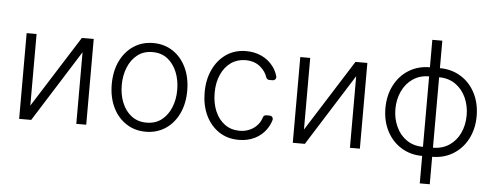

<svg xmlns="http://www.w3.org/2000/svg" viewBox="-56 -879 3137 1217"><g transform="rotate(5 1513.0 -270.5)"><path d="M146.7 -545.5V-89.8L434.7 -545.5H510.3V0H447.1V-455.6L160.2 0H83.5V-545.5Z M764.6 -24.5Q709.9 -60.4 679.7 -123.6Q649.1 -187.5 649.1 -270.2Q649.1 -353.7 679.7 -417.6Q710.2 -481.2 764.6 -517Q818.5 -552.9 889.6 -552.9Q959.5 -552.9 1014.2 -517Q1068.2 -481.2 1098.7 -417.6Q1129.3 -353.7 1129.3 -270.2Q1129.3 -187.5 1098.7 -123.6Q1068.5 -60.4 1014.2 -24.5Q959.5 11.4 889.2 11.4Q818.5 11.4 764.6 -24.5ZM733.3 -158.4Q754.3 -106.9 793.3 -77.1Q833.1 -46.5 889.2 -46.5Q945.7 -46.5 985.4 -77.1Q1024.1 -107.2 1045.1 -158.4Q1065.7 -208.5 1065.7 -270.2Q1065.7 -331.7 1045.1 -382.5Q1024.5 -433.6 985.4 -464.5Q946 -495.4 889.2 -495.4Q832.7 -495.4 793.3 -464.5Q754.3 -433.9 733.3 -382.5Q712.7 -331.7 712.7 -270.2Q712.7 -208.5 733.3 -158.4Z M1354 -25.2Q1299.7 -62.1 1269.9 -125.4Q1240.1 -189.3 1240.1 -270.6Q1240.1 -352.3 1270.6 -416.5Q1300.8 -480.1 1354.8 -517Q1409.1 -553.3 1480.1 -553.3Q1534.4 -553.3 1579.5 -532.3Q1623.9 -511 1652.7 -473Q1674 -445 1683.6 -410.2Q1684.3 -408 1684.3 -404.5Q1684.3 -396 1678.3 -389.9Q1672.2 -383.9 1663.7 -383.9H1641.3Q1634.6 -383.9 1629.1 -387.8Q1623.6 -391.7 1621.4 -398.1Q1609 -435.7 1577.4 -462.7Q1539.8 -495.7 1481.2 -495.7Q1429 -495.7 1388.8 -467.7Q1348.4 -438.6 1326.3 -388.8Q1303.6 -339.1 1303.6 -272.7Q1303.6 -206.7 1325.6 -155.2Q1348 -103.7 1387.8 -75.3Q1427.9 -46.5 1481.2 -46.5Q1517.8 -46.5 1547.6 -60.4Q1577.1 -73.5 1598 -99.1Q1614.3 -119.3 1621.8 -144.5Q1623.9 -151.3 1629.4 -155.2Q1634.9 -159.1 1641.7 -159.1H1664.1Q1672.9 -159.1 1679 -153.1Q1685 -147 1685 -138.5Q1685 -136.4 1684.3 -132.8Q1674.7 -99.1 1654.5 -71.4Q1626.8 -32.7 1582.4 -10.7Q1537.6 11.4 1481.2 11.4Q1407.7 11.4 1354 -25.2Z M1887.8 -545.5V-89.8L2175.8 -545.5H2251.4V0H2188.2V-455.6L1901.3 0H1824.6V-545.5Z M2970.9 -269.9Q2970.9 -189.3 2937.9 -125.2Q2904.8 -61.1 2845.9 -24.9Q2786.9 11.4 2712.4 11.4V186.1H2648.8V11.4Q2573.5 11.4 2514.6 -25.2Q2455.6 -61.8 2422.9 -125.9Q2390.3 -190 2390.3 -269.9Q2390.3 -351.6 2423.5 -416Q2456.7 -480.5 2515.4 -516.5Q2574.2 -552.6 2648.8 -552.6V-727.3H2712.4V-552.6Q2786.6 -552.6 2845.5 -516.5Q2904.5 -480.5 2937.7 -416Q2970.9 -351.6 2970.9 -269.9ZM2477.3 -158.7Q2501.1 -106.2 2545.3 -76.2Q2589.5 -46.2 2648.8 -46.5V-494.7Q2589.5 -494.7 2545.3 -464.3Q2501.1 -433.9 2477.5 -382.5Q2453.8 -331 2453.8 -269.9Q2453.8 -209.5 2477.3 -158.7ZM2907.3 -269.9Q2907.3 -329.9 2884.2 -381.4Q2860.1 -434.3 2815.9 -464.5Q2771.7 -494.7 2712.4 -494.7V-46.5Q2771.3 -46.5 2815.7 -76.2Q2860.1 -105.8 2883.7 -156.8Q2907.3 -207.7 2907.3 -269.9Z"/></g></svg>

Font: DeltaSans Light
Style: Regular
Weight: 300
Designer: Rasmus Andersson
Foundry: rsms
Version: Version 3.012